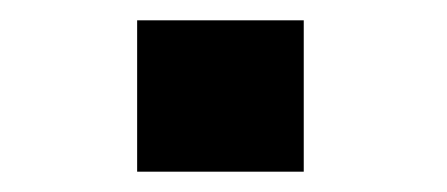

<svg xmlns="http://www.w3.org/2000/svg" viewBox="-20 -428 440 189"><path d="M115 -408H279V-259H115Z"/></svg>

Font: Trispace SemiCondensed
Style: Bold
Weight: 700
Width: 4
Designer: Tyler Finck
Foundry: Etcetera Type Company
Version: Version 1.210; ttfautohint (v1.8.3)